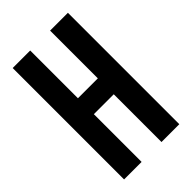

<svg xmlns="http://www.w3.org/2000/svg" viewBox="-213 -777 853 853"><g transform="rotate(-45 213.5 -350.0)"><path d="M150 -300H275V0H387V-700H275V-400H150V-700H40V0H150Z"/></g></svg>

Font: Bebas Neue
Style: Bold
Weight: 700
Designer: Ryoichi Tsunekawa
Foundry: Ryoichi Tsunekawa
Version: Version 1.300